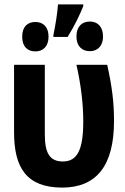

<svg xmlns="http://www.w3.org/2000/svg" viewBox="-20 -845 570 874"><path d="M223 -685V-677H288C319 -727 344 -779 359 -817V-825H244C242 -791 233 -733 223 -685ZM389 -612C425 -612 449 -637 449 -678C449 -723 425 -747 389 -747C352 -747 328 -723 328 -679C328 -636 352 -612 389 -612ZM141 -611C177 -611 201 -635 201 -678C201 -722 177 -745 141 -745C104 -745 81 -722 81 -678C81 -634 104 -611 141 -611ZM262 9C418 9 499 -89 499 -294C499 -380 490 -451 468 -550H328C349 -456 359 -372 359 -292C359 -161 331 -110 266 -110C205 -110 184 -150 184 -234V-550H44V-243C44 -81 101 8 262 9Z"/></svg>

Font: Noto Sans Mono Condensed ExtraBold
Style: Regular
Weight: 800
Width: 3
Designer: Monotype Design Team
Foundry: Monotype Imaging Inc.
Version: Version 2.014